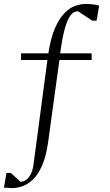

<svg xmlns="http://www.w3.org/2000/svg" viewBox="-32 -721 561 976"><path d="M31 235Q23 235 16.5 234.5Q10 234 3.5 233.5Q-3 233 -12 233L1 158H23L72 203Q87 203 100.5 193.5Q114 184 124 165Q134 146 138 118L209 -416H75V-450H214V-451Q226 -529 247.5 -578Q269 -627 295.5 -654Q322 -681 350 -691Q378 -701 404 -701Q421 -701 439.5 -699Q458 -697 472 -692L459 -616H437L364 -664Q354 -664 342.5 -658Q331 -652 319 -631.5Q307 -611 295.5 -568Q284 -525 274 -450H434V-416H270L213 -1Q204 65 186 110.5Q168 156 143.5 183Q119 210 90 222.5Q61 235 31 235Z"/></svg>

Font: Ancizar Serif Light
Style: Regular
Weight: 300
Designer: Cesar Puertas, Viviana Monsalve, Julian Moncada, Julian Prieto, Jose Castro, Felipe Aragon, Mariel Hernandez, Sara Alarc
Version: Version 8.100